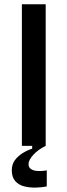

<svg xmlns="http://www.w3.org/2000/svg" viewBox="-20 -680 314 895"><path d="M82 0V-660H193V0ZM198 189Q174 194 145.5 194.5Q117 195 92 188.5Q67 182 51 164Q35 146 35 114Q35 86 49.5 66.5Q64 47 86 33.5Q108 20 130 13V-6H193V0Q158 17 135.5 41.5Q113 66 113 85Q113 99 122.5 106.5Q132 114 146 116Q160 118 174 117Q188 116 198 114Z"/></svg>

Font: Bricolage Grotesque 96pt ExtraBold Medium
Style: Regular
Weight: 500
Version: Version 1.001;gftools[0.9.33.dev8+g029e19f]